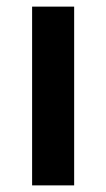

<svg xmlns="http://www.w3.org/2000/svg" viewBox="-20 -560 321 580"><path d="M204 -540V0H77V-540Z"/></svg>

Font: Pathway Extreme 12pt SemiBold
Style: Regular
Weight: 600
Version: Version 1.001;gftools[0.9.26]